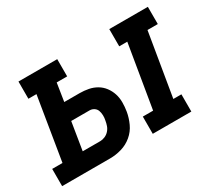

<svg xmlns="http://www.w3.org/2000/svg" viewBox="-123 -704 979 888"><g transform="rotate(-30 366.5 -260.0)"><path d="M467 0V-92H522L578 -428H535V-520H741V-428H686L630 -92H673V0ZM-17 0V-92H38L93 -428H50V-520H257V-428H201L186 -332H268Q292 -332 315 -327.5Q338 -323 357.5 -311.5Q377 -300 390.5 -282Q404 -264 411 -242.5Q418 -221 418 -197Q418 -173 414 -149Q409 -119 395.5 -89.5Q382 -60 357 -39Q332 -18 301 -9Q270 0 239 0ZM146 -92H239Q252 -92 265 -97.5Q278 -103 287.5 -113.5Q297 -124 301.5 -137Q306 -150 308 -163Q311 -176 310.5 -189.5Q310 -203 306 -214.5Q302 -226 291.5 -233Q281 -240 268 -240H170Z"/></g></svg>

Font: Iosevka Etoile SmBdObl
Style: Regular
Weight: 600
Italic angle: -9°
Designer: Belleve Invis
Foundry: Belleve Invis
Version: Version 15.5.2; ttfautohint (v1.8.4)